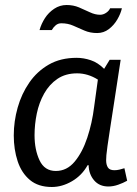

<svg xmlns="http://www.w3.org/2000/svg" viewBox="-20 -734 549 767"><path d="M418 -495H462Q447 -396 436.5 -328.5Q426 -261 419.5 -218.5Q413 -176 409.5 -151.5Q406 -127 405 -114.5Q404 -102 404 -94Q404 -76 411 -65Q418 -54 437 -54Q447 -54 457.5 -56.5Q468 -59 477 -62L488 -12Q472 -3 452 4Q432 11 413 11Q377 11 356 -13.5Q335 -38 334 -74H330Q307 -33 267.5 -10Q228 13 187 13Q133 13 99.5 -15Q66 -43 50.5 -90Q35 -137 35 -193Q35 -249 50.5 -304Q66 -359 97 -404Q128 -449 175 -476Q222 -503 286 -503Q314 -503 342.5 -493.5Q371 -484 396 -459ZM118 -194Q118 -136 138 -93.5Q158 -51 203 -51Q247 -51 278 -88Q309 -125 328.5 -183.5Q348 -242 356 -307L371 -416Q331 -441 288 -441Q242 -441 209.5 -419Q177 -397 156.5 -360.5Q136 -324 127 -280.5Q118 -237 118 -194ZM467 -701Q462 -679 448.5 -656Q435 -633 414.5 -617.5Q394 -602 368 -602Q340 -602 317 -612Q294 -622 272.5 -631.5Q251 -641 225 -641Q212 -641 202.5 -633Q193 -625 187 -614H138Q145 -639 159.5 -661.5Q174 -684 196.5 -699Q219 -714 246 -714Q273 -714 295.5 -704.5Q318 -695 339 -685Q360 -675 380 -675Q392 -675 403.5 -682.5Q415 -690 420 -701Z"/></svg>

Font: Rosario Light
Style: Italic
Weight: 300
Italic angle: -8.05°
Designer: Hector Gatti
Foundry: Omnibus Type
Version: Version 1.101; ttfautohint (v1.8.1.43-b0c9)